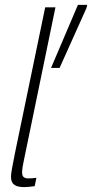

<svg xmlns="http://www.w3.org/2000/svg" viewBox="-20 -760 377 786"><path d="M337 -740H299L189 -482H224L334 -727ZM25 -36C25 -6 42 6 80 6C93 6 108 4 122 2L129 -32C70 -25 62 -29 77 -100L207 -730H165L41 -132C31 -80 25 -53 25 -36Z"/></svg>

Font: Nacelle UltraLight
Style: Italic
Weight: 200
Italic angle: -12°
Designer: Sora Sagano
Foundry: Sora Sagano
Version: Version 1.000;FEAKit 1.0